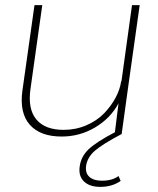

<svg xmlns="http://www.w3.org/2000/svg" viewBox="-20 -520 612 745"><path d="M98.1 -173.8Q87.4 -96.7 121.1 -56.4Q154.8 -16.1 227.1 -16.1Q273.9 -16.1 315.2 -33.9Q356.4 -51.8 383.8 -80.1Q411.1 -108.4 428.5 -140.9Q445.8 -173.3 450.2 -205.1L451.2 -204.1L492.2 -500H522L477.1 -181.2L452.1 0Q377.9 39.1 348.4 64.7Q318.8 90.3 314 124Q310.5 151.9 327.1 166.5Q343.8 181.2 375 181.2Q416 181.2 439.9 163.1L448.2 182.1Q415 205.1 369.1 205.1Q327.6 205.1 305.9 184.1Q284.2 163.1 289.1 127Q293.9 87.4 324.2 58.8Q354.5 30.3 425.8 -6.8L439.9 -119.1Q408.7 -61 349.1 -25.6Q289.6 9.8 219.2 9.8Q136.2 9.8 95.7 -35.9Q55.2 -81.5 66.9 -168L113.8 -500H144Z"/></svg>

Font: Human Sans ExtraLight
Style: Italic
Weight: 200
Italic angle: -8°
Designer: Tim Radville
Foundry: Continuum
Version: Version 1.000;FEAKit 1.0